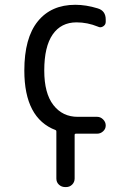

<svg xmlns="http://www.w3.org/2000/svg" viewBox="-20 -550 540 790"><path d="M209 -14.6Q80.1 -63.5 80.1 -259.8Q80.1 -393.6 135.3 -461.9Q190.4 -530.3 290 -530.3Q334 -530.3 381.8 -515.6Q415 -505.9 415 -469.7V-460Q415 -448.2 404.3 -441.4Q393.6 -434.6 382.8 -440.4Q339.8 -458 294.9 -458Q231.4 -458 196.8 -408.2Q162.1 -358.4 162.1 -259.8Q162.1 -166 199.7 -117.7Q237.3 -69.3 299.8 -69.3H379.9Q393.6 -69.3 404.3 -58.6Q415 -47.9 415 -33.7Q415 -19.5 404.3 -9.8Q393.6 0 379.9 0H294.9H293Q287.1 0 287.1 4.9V184.6Q287.1 199.2 276.9 209.5Q266.6 219.7 252 219.7H248Q233.4 219.7 222.7 210Q211.9 200.2 211.9 184.6V-8.8Q211.9 -13.7 209 -14.6Z"/></svg>

Font: Rounded-L Mgen+ 2m regular
Style: Regular
Weight: 400
Designer: [Source Han Sans]
Ryoko NISHIZUKA  (kana & ideographs); Paul D. Hunt (Latin, Greek & Cyrillic); Wenlong ZHANG  (bopomofo
Version: Version 1.059.20150602